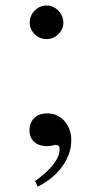

<svg xmlns="http://www.w3.org/2000/svg" viewBox="-20 -532 351 709"><path d="M109.4 136.7Q200.2 72.3 200.2 17.6Q200.2 2.9 184.6 2.9Q181.6 2.9 176.8 4.9Q171.9 5.9 166 6.8Q160.2 7.8 155.3 7.8Q124 7.8 106.4 -7.8Q88.9 -23.4 88.9 -50.8Q88.9 -79.1 106.4 -96.2Q124 -113.3 155.3 -113.3Q173.8 -113.3 189.9 -106Q206.1 -98.6 217.8 -85.4Q229.5 -72.3 236.3 -54.2Q243.2 -36.1 243.2 -14.6Q243.2 36.1 210 82.5Q176.8 128.9 119.1 157.2ZM152.3 -511.7Q176.8 -511.7 195.3 -492.7Q213.9 -473.6 213.9 -448.2Q213.9 -423.8 195.3 -405.8Q176.8 -387.7 151.4 -387.7Q126 -387.7 107.9 -405.8Q89.8 -423.8 89.8 -449.2Q89.8 -474.6 108.4 -493.2Q127 -511.7 152.3 -511.7Z"/></svg>

Font: Jomolhari
Style: Regular
Weight: 400
Designer: Christopher J. Fynn
Foundry: Christopher  J.  Fynn (Karma Drubgy¸ Tenzin).
Version: Version 1.000